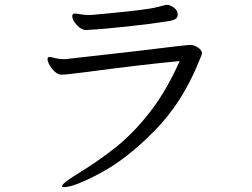

<svg xmlns="http://www.w3.org/2000/svg" viewBox="-20 -729 1040 792"><path d="M634 -701Q663 -709 667 -709Q682 -709 697.5 -697.5Q713 -686 713 -668Q713 -656 702.5 -650Q692 -644 670 -641Q609 -631 507.5 -620Q406 -609 347 -606L335 -605Q316 -605 297 -625.5Q278 -646 278 -663Q278 -669 283 -672Q285 -673 290 -673Q295 -673 313.5 -670Q332 -667 345 -667H352Q404 -671 503 -681.5Q602 -692 634 -701ZM183 -494H185Q189 -494 206.5 -489.5Q224 -485 242 -485H249L541 -518Q753 -544 764 -544Q780 -544 796.5 -533Q813 -522 813 -510Q813 -504 808.5 -494.5Q804 -485 802 -479Q734 -308 618.5 -190.5Q503 -73 394 -15Q285 43 244 43Q236 43 236 39Q236 28 292 -7Q386 -64 460 -123.5Q534 -183 601 -270Q668 -357 721 -477Q577 -464 330 -431L253 -422Q245 -421 233 -421Q220 -421 206.5 -433Q193 -445 184.5 -460.5Q176 -476 176 -485Q176 -493 183 -494Z"/></svg>

Font: Iansui 0.93
Style: Regular
Weight: 400
Designer: But Ko / Fontworks Inc.
Foundry: zi-hi.com / Fontworks Inc.
Version: Version 0.931